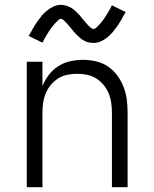

<svg xmlns="http://www.w3.org/2000/svg" viewBox="-20 -776 640 796"><path d="M91 0V-520H156V-419Q166 -444 182.5 -465.5Q199 -487 221.5 -501.5Q244 -516 270.5 -522Q297 -528 323 -528Q350 -528 377 -522Q404 -516 426.5 -501Q449 -486 465.5 -464Q482 -442 492 -416.5Q502 -391 505.5 -364Q509 -337 509 -310V0H444V-310Q444 -330 441 -350.5Q438 -371 430 -390Q422 -409 409 -424.5Q396 -440 378.5 -451Q361 -462 340.5 -466Q320 -470 300 -470Q280 -470 259.5 -466Q239 -462 221.5 -451Q204 -440 191 -424.5Q178 -409 170 -390Q162 -371 159 -350.5Q156 -330 156 -310V0ZM367 -598Q361 -598 354.5 -599Q348 -600 342.5 -601.5Q337 -603 331 -606Q325 -609 320 -612.5Q315 -616 310.5 -620Q306 -624 301.5 -628.5Q297 -633 292.5 -637.5Q288 -642 284.5 -646.5Q281 -651 277 -656Q273 -661 268.5 -666Q264 -671 260 -676Q256 -681 252 -684.5Q248 -688 243 -693Q238 -698 233 -698Q227 -698 223 -694Q219 -690 213.5 -684.5Q208 -679 205.5 -676Q203 -673 200 -669.5Q197 -666 193.5 -661.5Q190 -657 186.5 -651.5Q183 -646 179.5 -640.5Q176 -635 172 -628.5Q168 -622 164 -614.5Q160 -607 156 -599L99 -627Q109 -645 118 -660.5Q127 -676 136 -688.5Q145 -701 153.5 -711.5Q162 -722 174.5 -732Q187 -742 202 -749Q217 -756 233 -756Q239 -756 245.5 -754.5Q252 -753 257.5 -751.5Q263 -750 269 -747Q275 -744 280 -740.5Q285 -737 289.5 -733Q294 -729 298.5 -724.5Q303 -720 307.5 -715.5Q312 -711 315.5 -706.5Q319 -702 323 -697Q327 -692 331.5 -687Q336 -682 340 -677Q344 -672 348 -668.5Q352 -665 357 -660.5Q362 -656 367 -656Q373 -656 377 -659.5Q381 -663 386.5 -668.5Q392 -674 394.5 -677Q397 -680 400 -683.5Q403 -687 406.5 -691.5Q410 -696 413.5 -701.5Q417 -707 420.5 -712.5Q424 -718 428 -724.5Q432 -731 436 -738.5Q440 -746 444 -754L501 -726Q491 -708 482 -692.5Q473 -677 464 -664.5Q455 -652 446.5 -642Q438 -632 425.5 -621.5Q413 -611 398 -604.5Q383 -598 367 -598Z"/></svg>

Font: Iosevka SS04 Light Extended
Style: Regular
Weight: 300
Width: 7
Monospace: yes
Designer: Belleve Invis
Foundry: Belleve Invis
Version: Version 19.0.0; ttfautohint (v1.8.4)